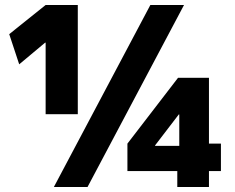

<svg xmlns="http://www.w3.org/2000/svg" viewBox="-20 -750 941 770"><path d="M196 0 583 -730H718L331 0ZM163 -292V-579H161L57 -492L17 -613L163 -730H292V-292ZM691 0V-64H491V-174L694 -438H818V-174H866V-64H818V0ZM602 -165H699V-291H697L602 -167Z"/></svg>

Font: M PLUS 1 ExtraBold
Style: Regular
Weight: 800
Designer: Coji Morishita
Foundry: UNDERFOREST DESIGN
Version: Version 1.001